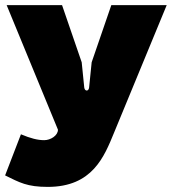

<svg xmlns="http://www.w3.org/2000/svg" viewBox="-20 -720 673 752"><path d="M167 12C342 12 388 -106 427 -201L633 -700H416L339 -476L329 -377C327 -361 312 -362 310 -377L300 -476L223 -700H6L207 -212C207 -189 178 -171 153 -171C128 -171 100 -178 62 -194L0 -33C57 -5 86 12 167 12Z"/></svg>

Font: Finlandica Black
Style: Regular
Weight: 900
Designer: Niklas Ekholm, Juho Hiilivirta, Jaakko Suomalainen
Foundry: Helsinki Type Studio
Version: Version 2.000;Glyphs 3.2 (3202)